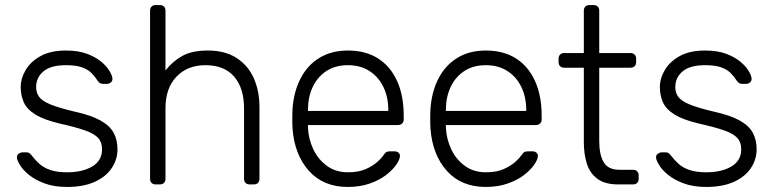

<svg xmlns="http://www.w3.org/2000/svg" viewBox="-20 -730 3062 760"><path d="M246 10Q194 10 156.5 -4Q119 -18 95 -37.5Q71 -57 59.5 -76Q48 -95 47 -105Q46 -116 54 -121.5Q62 -127 69 -127H84Q90 -127 94.5 -125Q99 -123 106 -114Q119 -97 136 -81.5Q153 -66 179.5 -57Q206 -48 246 -48Q306 -48 345 -71Q384 -94 384 -139Q384 -167 368.5 -184Q353 -201 316 -214Q279 -227 216 -241Q153 -256 119.5 -277Q86 -298 74 -325.5Q62 -353 62 -385Q62 -420 82 -453.5Q102 -487 141.5 -508.5Q181 -530 241 -530Q290 -530 324.5 -517Q359 -504 381 -485.5Q403 -467 413.5 -449Q424 -431 425 -420Q426 -410 419 -404Q412 -398 403 -398H388Q380 -398 375 -401.5Q370 -405 366 -411Q356 -427 342 -441Q328 -455 304.5 -463.5Q281 -472 241 -472Q181 -472 152 -447.5Q123 -423 123 -385Q123 -363 135 -346.5Q147 -330 180 -316.5Q213 -303 276 -288Q340 -274 377 -253.5Q414 -233 429.5 -205Q445 -177 445 -139Q445 -99 422.5 -65Q400 -31 355.5 -10.5Q311 10 246 10Z M596 0Q586 0 580 -6Q574 -12 574 -22V-688Q574 -698 580 -704Q586 -710 596 -710H613Q623 -710 629 -704Q635 -698 635 -688V-451Q662 -486 700.5 -508Q739 -530 803 -530Q871 -530 916.5 -500.5Q962 -471 984.5 -420.5Q1007 -370 1007 -306V-22Q1007 -12 1001 -6Q995 0 985 0H968Q958 0 952 -6Q946 -12 946 -22V-301Q946 -381 907 -426.5Q868 -472 793 -472Q722 -472 678.5 -426.5Q635 -381 635 -301V-22Q635 -12 629 -6Q623 0 613 0Z M1357 10Q1260 10 1203 -53.5Q1146 -117 1138 -220Q1137 -235 1137 -260Q1137 -285 1138 -300Q1143 -368 1170 -420Q1197 -472 1244.5 -501Q1292 -530 1357 -530Q1427 -530 1476 -499Q1525 -468 1551.5 -410Q1578 -352 1578 -272V-257Q1578 -247 1571.5 -241Q1565 -235 1555 -235H1199Q1199 -235 1199 -231Q1199 -227 1199 -225Q1201 -180 1220 -139.5Q1239 -99 1274 -73.5Q1309 -48 1357 -48Q1400 -48 1428.5 -61Q1457 -74 1474 -89.5Q1491 -105 1496 -113Q1505 -126 1510 -128.5Q1515 -131 1526 -131H1542Q1551 -131 1557.5 -125.5Q1564 -120 1563 -111Q1562 -97 1547.5 -76.5Q1533 -56 1506.5 -36Q1480 -16 1442 -3Q1404 10 1357 10ZM1199 -291H1517V-295Q1517 -345 1498 -385Q1479 -425 1443 -448.5Q1407 -472 1357 -472Q1307 -472 1271.5 -448.5Q1236 -425 1217.5 -385Q1199 -345 1199 -295Z M1903 10Q1806 10 1749 -53.5Q1692 -117 1684 -220Q1683 -235 1683 -260Q1683 -285 1684 -300Q1689 -368 1716 -420Q1743 -472 1790.5 -501Q1838 -530 1903 -530Q1973 -530 2022 -499Q2071 -468 2097.5 -410Q2124 -352 2124 -272V-257Q2124 -247 2117.5 -241Q2111 -235 2101 -235H1745Q1745 -235 1745 -231Q1745 -227 1745 -225Q1747 -180 1766 -139.5Q1785 -99 1820 -73.5Q1855 -48 1903 -48Q1946 -48 1974.5 -61Q2003 -74 2020 -89.5Q2037 -105 2042 -113Q2051 -126 2056 -128.5Q2061 -131 2072 -131H2088Q2097 -131 2103.5 -125.5Q2110 -120 2109 -111Q2108 -97 2093.5 -76.5Q2079 -56 2052.5 -36Q2026 -16 1988 -3Q1950 10 1903 10ZM1745 -291H2063V-295Q2063 -345 2044 -385Q2025 -425 1989 -448.5Q1953 -472 1903 -472Q1853 -472 1817.5 -448.5Q1782 -425 1763.5 -385Q1745 -345 1745 -295Z M2427 0Q2375 0 2345 -22Q2315 -44 2303 -82Q2291 -120 2291 -167V-462H2213Q2203 -462 2197 -468Q2191 -474 2191 -484V-498Q2191 -508 2197 -514Q2203 -520 2213 -520H2291V-688Q2291 -698 2297 -704Q2303 -710 2313 -710H2330Q2340 -710 2346 -704Q2352 -698 2352 -688V-520H2476Q2486 -520 2492 -514Q2498 -508 2498 -498V-484Q2498 -474 2492 -468Q2486 -462 2476 -462H2352V-171Q2352 -118 2369.5 -88Q2387 -58 2432 -58H2486Q2496 -58 2502 -52Q2508 -46 2508 -36V-22Q2508 -12 2502 -6Q2496 0 2486 0Z M2776 10Q2724 10 2686.5 -4Q2649 -18 2625 -37.5Q2601 -57 2589.5 -76Q2578 -95 2577 -105Q2576 -116 2584 -121.5Q2592 -127 2599 -127H2614Q2620 -127 2624.5 -125Q2629 -123 2636 -114Q2649 -97 2666 -81.5Q2683 -66 2709.5 -57Q2736 -48 2776 -48Q2836 -48 2875 -71Q2914 -94 2914 -139Q2914 -167 2898.5 -184Q2883 -201 2846 -214Q2809 -227 2746 -241Q2683 -256 2649.5 -277Q2616 -298 2604 -325.5Q2592 -353 2592 -385Q2592 -420 2612 -453.5Q2632 -487 2671.5 -508.5Q2711 -530 2771 -530Q2820 -530 2854.5 -517Q2889 -504 2911 -485.5Q2933 -467 2943.5 -449Q2954 -431 2955 -420Q2956 -410 2949 -404Q2942 -398 2933 -398H2918Q2910 -398 2905 -401.5Q2900 -405 2896 -411Q2886 -427 2872 -441Q2858 -455 2834.5 -463.5Q2811 -472 2771 -472Q2711 -472 2682 -447.5Q2653 -423 2653 -385Q2653 -363 2665 -346.5Q2677 -330 2710 -316.5Q2743 -303 2806 -288Q2870 -274 2907 -253.5Q2944 -233 2959.5 -205Q2975 -177 2975 -139Q2975 -99 2952.5 -65Q2930 -31 2885.5 -10.5Q2841 10 2776 10Z"/></svg>

Font: Rubik Light
Style: Regular
Weight: 300
Designer: Hubert and Fischer
Foundry: Hubert and Fischer
Version: Version 2.300;gftools[0.9.30]